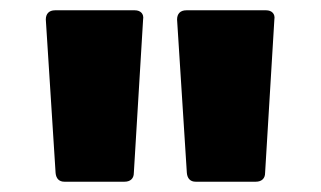

<svg xmlns="http://www.w3.org/2000/svg" viewBox="-20 -792 624 373"><path d="M105 -439H222C233 -439 240 -445 240 -456L258 -754C260 -765 253 -772 242 -772H87C75 -772 69 -765 69 -754L88 -456C89 -445 95 -439 105 -439ZM324 -754 343 -456C344 -445 350 -439 360 -439H477C488 -439 495 -445 495 -456L513 -754C515 -765 508 -772 497 -772H342C330 -772 324 -765 324 -754Z"/></svg>

Font: LINE Seed JP_OTF ExtraBold
Style: Regular
Weight: 800
Designer: LY Corporation & Fontrix & Fontworks
Version: Version 1.013